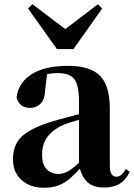

<svg xmlns="http://www.w3.org/2000/svg" viewBox="-20 -867 632 904"><path d="M186 17Q123 17 82 -19Q41 -55 41 -118Q41 -163 60 -196Q79 -229 125 -254.5Q171 -280 249 -302Q288 -313 338.5 -326Q389 -339 429 -349V-323Q389 -313 349 -302Q309 -291 285 -282Q233 -260 205.5 -225.5Q178 -191 178 -138Q178 -93 199.5 -70.5Q221 -48 257 -48Q271 -48 288.5 -55Q306 -62 329.5 -81Q353 -100 385 -136L402 -81H364Q336 -50 311 -28Q286 -6 256.5 5.5Q227 17 186 17ZM469 16Q415 16 387.5 -13.5Q360 -43 352 -92V-95V-387Q352 -440 342.5 -469.5Q333 -499 310.5 -511Q288 -523 250 -523Q225 -523 198.5 -517.5Q172 -512 135 -498L202 -523L193 -446Q191 -398 170.5 -378.5Q150 -359 123 -359Q71 -359 58 -408Q66 -477 128 -517Q190 -557 301 -557Q405 -557 451 -510Q497 -463 497 -357V-91Q497 -60 505 -47.5Q513 -35 528 -35Q540 -35 550 -43Q560 -51 573 -71L591 -58Q572 -19 543 -1.5Q514 16 469 16ZM133 -847 327 -700H248L441 -847L461 -827L326 -636H248L112 -827Z"/></svg>

Font: Noto Serif TC ExtraBold
Style: Regular
Weight: 800
Designer: Ryoko NISHIZUKA 西塚涼子 (kana & ideographs); Frank Grießhammer (Latin, Greek & Cyrillic); Wenlong ZHANG 张文龙 (bopomofo); San
Foundry: Adobe
Version: Version 2.002-H1;hotconv 1.1.0;makeotfexe 2.6.0